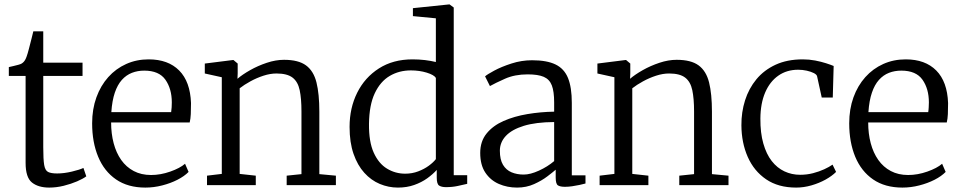

<svg xmlns="http://www.w3.org/2000/svg" viewBox="-20 -839 4348 870"><path d="M203 11Q153.5 11 124.8 -12Q96 -35 96 -101V-495H20V-535Q29 -537 41 -539.8Q53 -542.5 63.5 -545.5Q74 -548.5 78 -551Q83.5 -554.5 87.2 -558.5Q91 -562.5 94.2 -568.2Q97.5 -574 100.5 -582.5Q105 -594.5 111.2 -618.5Q117.5 -642.5 123.2 -665.2Q129 -688 131 -697H176V-555H354V-495H176V-172Q176 -116.5 180.2 -91.5Q184.5 -66.5 198 -59.8Q211.5 -53 239 -53Q270 -53 305.8 -61.5Q341.5 -70 358 -78L371 -40Q356.5 -29 329.2 -17.2Q302 -5.5 268.8 2.8Q235.5 11 203 11Z M638.5 11Q559.5 11 505.8 -26Q452 -63 424.8 -128.8Q397.5 -194.5 397.5 -280Q397.5 -344.5 416.8 -397.8Q436 -451 470.5 -489.5Q505 -528 551.8 -549Q598.5 -570 653.5 -570Q742 -570 792 -519.5Q842 -469 845.5 -372Q845.5 -343.5 844.5 -322Q843.5 -300.5 839.5 -284H483.5Q483.5 -233.5 495 -190Q506.5 -146.5 529.2 -114.2Q552 -82 586 -64Q620 -46 664.5 -46Q707.5 -46 751.5 -61.5Q795.5 -77 818.5 -97L834.5 -60Q815.5 -40.5 784.2 -24.5Q753 -8.5 715 1.2Q677 11 638.5 11ZM484.5 -331H755.5Q757 -339 757.8 -352.5Q758.5 -366 758.5 -375Q758.5 -436.5 729.5 -477.8Q700.5 -519 633.5 -519Q603.5 -519 577.8 -509Q552 -499 532.2 -477Q512.5 -455 500.2 -419Q488 -383 484.5 -331Z M985 -51V-489L908 -506V-551L1035 -567H1038L1057 -551V-507L1056 -482Q1078 -501 1113.2 -521Q1148.5 -541 1189 -554.5Q1229.5 -568 1267 -568Q1332 -568 1366.5 -542.8Q1401 -517.5 1414 -465.5Q1427 -413.5 1427 -333V-50L1502 -43V0H1279V-43L1346 -50V-334Q1346 -392 1338 -430.2Q1330 -468.5 1305.8 -487.2Q1281.5 -506 1233 -506Q1204.5 -506 1173.8 -496Q1143 -486 1114.8 -470.5Q1086.5 -455 1066 -439V-51L1139 -43V0H918V-43Z M1783 11Q1740.5 11 1701 -5.5Q1661.5 -22 1630.8 -56Q1600 -90 1582 -141.8Q1564 -193.5 1564 -264Q1564 -349.5 1598.5 -418.8Q1633 -488 1697 -529Q1761 -570 1849 -570Q1878.5 -570 1905.5 -566.8Q1932.5 -563.5 1955 -558V-756L1851 -766V-802L2015 -819H2017L2036 -805V-45H2097V-6Q2077.5 -1.5 2053.5 3.8Q2029.5 9 2001 9Q1981 9 1970 2Q1959 -5 1959 -34V-69Q1941.5 -49.5 1915.8 -31Q1890 -12.5 1856.8 -0.8Q1823.5 11 1783 11ZM1816 -52Q1847.5 -52 1875 -62.5Q1902.5 -73 1923.2 -88.2Q1944 -103.5 1955 -118V-486Q1947 -499.5 1913.8 -509.8Q1880.5 -520 1842 -520Q1788.5 -520 1746 -495Q1703.5 -470 1678.2 -416.5Q1653 -363 1652 -278Q1651 -197 1673.5 -147.2Q1696 -97.5 1733.8 -74.8Q1771.5 -52 1816 -52Z M2323 11Q2278.5 11 2240.5 -5.5Q2202.5 -22 2179.2 -56.8Q2156 -91.5 2156 -146Q2156 -198.5 2184.8 -234Q2213.5 -269.5 2261.8 -290.8Q2310 -312 2369.5 -322Q2429 -332 2491 -333V-375Q2491 -424.5 2480.5 -452Q2470 -479.5 2444 -490.8Q2418 -502 2371 -502Q2312.5 -502 2268.2 -482.2Q2224 -462.5 2200 -449L2178 -493Q2187 -501.5 2219.5 -519Q2252 -536.5 2297.5 -551.2Q2343 -566 2391 -566Q2457.5 -566 2497 -547Q2536.5 -528 2553.8 -485.5Q2571 -443 2571 -373V-44.5H2633V-7.5Q2622 -4.5 2606 -1Q2590 2.5 2572.5 5Q2555 7.5 2540 7.5Q2518.5 7.5 2508.2 1Q2498 -5.5 2498 -34.5V-70Q2485.5 -59 2460.2 -39.8Q2435 -20.5 2400 -4.8Q2365 11 2323 11ZM2353 -48Q2383 -48 2422 -65.8Q2461 -83.5 2491 -109V-286Q2408 -285.5 2353.5 -268.8Q2299 -252 2272 -223Q2245 -194 2245 -156Q2245 -116 2259.2 -92.2Q2273.5 -68.5 2298 -58.2Q2322.5 -48 2353 -48Z M2764 -51V-489L2687 -506V-551L2814 -567H2817L2836 -551V-507L2835 -482Q2857 -501 2892.2 -521Q2927.5 -541 2968 -554.5Q3008.5 -568 3046 -568Q3111 -568 3145.5 -542.8Q3180 -517.5 3193 -465.5Q3206 -413.5 3206 -333V-50L3281 -43V0H3058V-43L3125 -50V-334Q3125 -392 3117 -430.2Q3109 -468.5 3084.8 -487.2Q3060.5 -506 3012 -506Q2983.5 -506 2952.8 -496Q2922 -486 2893.8 -470.5Q2865.5 -455 2845 -439V-51L2918 -43V0H2697V-43Z M3587.5 11Q3506.5 11 3451.5 -26.5Q3396.5 -64 3368.2 -128Q3340 -192 3339.5 -271Q3339 -330.5 3356 -384.2Q3373 -438 3407.5 -479.8Q3442 -521.5 3494.5 -545.8Q3547 -570 3617.5 -570Q3646.5 -570 3673.8 -564.8Q3701 -559.5 3722.8 -552.5Q3744.5 -545.5 3757.5 -540L3753.5 -397H3703.5L3682.5 -493Q3681 -501 3667.8 -507.8Q3654.5 -514.5 3635.5 -518.8Q3616.5 -523 3596.5 -523Q3545 -523 3506.8 -496.2Q3468.5 -469.5 3447.2 -420Q3426 -370.5 3425.5 -302Q3425 -237 3438.8 -188.8Q3452.5 -140.5 3477 -109.2Q3501.5 -78 3534.5 -62.5Q3567.5 -47 3605.5 -47Q3636 -47 3664 -54.2Q3692 -61.5 3714.8 -72Q3737.5 -82.5 3752.5 -93L3768.5 -60Q3750 -41.5 3720.8 -25.2Q3691.5 -9 3656.8 1Q3622 11 3587.5 11Z M4069 11Q3990 11 3936.2 -26Q3882.5 -63 3855.2 -128.8Q3828 -194.5 3828 -280Q3828 -344.5 3847.2 -397.8Q3866.5 -451 3901 -489.5Q3935.5 -528 3982.2 -549Q4029 -570 4084 -570Q4172.5 -570 4222.5 -519.5Q4272.5 -469 4276 -372Q4276 -343.5 4275 -322Q4274 -300.5 4270 -284H3914Q3914 -233.5 3925.5 -190Q3937 -146.5 3959.8 -114.2Q3982.5 -82 4016.5 -64Q4050.5 -46 4095 -46Q4138 -46 4182 -61.5Q4226 -77 4249 -97L4265 -60Q4246 -40.5 4214.8 -24.5Q4183.5 -8.5 4145.5 1.2Q4107.5 11 4069 11ZM3915 -331H4186Q4187.5 -339 4188.2 -352.5Q4189 -366 4189 -375Q4189 -436.5 4160 -477.8Q4131 -519 4064 -519Q4034 -519 4008.2 -509Q3982.5 -499 3962.8 -477Q3943 -455 3930.8 -419Q3918.5 -383 3915 -331Z"/></svg>

Font: Merriweather Light
Style: Regular
Weight: 300
Designer: Eben Sorkin
Foundry: Eben Sorkin
Version: Version 2.100